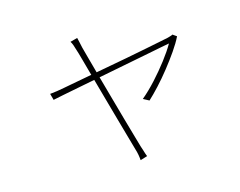

<svg xmlns="http://www.w3.org/2000/svg" viewBox="-94 -732 1187 951"><g transform="rotate(-15 500.0 -256.0)"><path d="M370 -589Q372 -581 375 -568Q378 -555 382 -536Q385 -525 396 -484Q407 -443 423 -385.5Q439 -328 456.5 -265Q474 -202 490.5 -143.5Q507 -85 519 -43.5Q531 -2 535 12Q539 22 541.5 31.5Q544 41 547 49.5Q550 58 553 66L517 77Q516 63 513.5 49Q511 35 506 19Q502 5 490 -37.5Q478 -80 461.5 -138.5Q445 -197 427.5 -260Q410 -323 394 -380.5Q378 -438 367 -478.5Q356 -519 352 -530Q347 -548 342.5 -560Q338 -572 333 -579ZM850 -469Q835 -438 809 -400.5Q783 -363 752.5 -324.5Q722 -286 691.5 -253Q661 -220 636 -197L606 -213Q643 -244 680 -284.5Q717 -325 749.5 -367.5Q782 -410 802 -445Q794 -444 759.5 -437Q725 -430 673 -420Q621 -410 560 -398Q499 -386 437 -374Q375 -362 321 -351.5Q267 -341 229 -333.5Q191 -326 178 -323L169 -356Q188 -358 205.5 -360.5Q223 -363 243 -367Q253 -369 285.5 -375Q318 -381 366 -390Q414 -399 469 -409Q524 -419 579.5 -429.5Q635 -440 682.5 -449.5Q730 -459 762.5 -465.5Q795 -472 804 -474Q810 -476 817.5 -478Q825 -480 830 -483Z"/></g></svg>

Font: Noto Sans KR Thin
Style: Regular
Weight: 100
Designer: Ryoko NISHIZUKA 西塚涼子 (kana, bopomofo & ideographs); Paul D. Hunt (Latin, Greek & Cyrillic); Sandoll Communications 산돌커뮤니
Foundry: Adobe
Version: Version 2.004-H2;hotconv 1.0.118;makeotfexe 2.5.65603